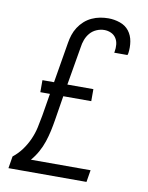

<svg xmlns="http://www.w3.org/2000/svg" viewBox="-84 -804 668 865"><g transform="rotate(10 250.0 -371.5)"><path d="M15 0 24 -55Q48 -74 65.5 -98Q83 -122 95 -149Q107 -176 113 -203.5Q119 -231 124 -259L141 -362H97V-417H150L181 -602Q184 -621 190 -639.5Q196 -658 207 -675Q218 -692 233 -705.5Q248 -719 266.5 -727.5Q285 -736 304 -739.5Q323 -743 342 -743Q369 -743 395 -734Q421 -725 436.5 -705Q452 -685 456.5 -658Q461 -631 457 -603Q456 -601 455.5 -599Q455 -597 455 -595H394Q394 -596 394.5 -597.5Q395 -599 395 -600Q398 -616 396.5 -632.5Q395 -649 386.5 -662Q378 -675 363.5 -681.5Q349 -688 333 -688Q315 -688 297.5 -680.5Q280 -673 268 -659Q256 -645 249.5 -627.5Q243 -610 241 -593L211 -417H330V-362H202L184 -250Q180 -225 174.5 -199.5Q169 -174 160.5 -148.5Q152 -123 139 -99.5Q126 -76 108 -55H381L372 0Z"/></g></svg>

Font: Iosevka Slab Light Oblique
Style: Regular
Weight: 300
Italic angle: -9°
Monospace: yes
Designer: Belleve Invis
Foundry: Belleve Invis
Version: Version 11.1.1; ttfautohint (v1.8.3)